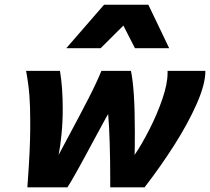

<svg xmlns="http://www.w3.org/2000/svg" viewBox="-20 -799 896 819"><path d="M555.2 -237.3Q555.2 -170.4 554.2 -138.2Q584 -181.6 616.9 -246.1Q649.9 -310.5 672.4 -376Q694.8 -441.4 694.8 -487.3V-496.6H856Q856.4 -440.4 819.1 -356Q781.7 -271.5 722.7 -179Q663.6 -86.4 596.7 0H450.2V-38.1Q450.2 -110.8 448 -186.5Q445.8 -262.2 441.4 -312.5Q434.6 -301.8 417.7 -270.3Q400.9 -238.8 381.8 -204.1Q291 -34.2 267.6 0H96.7Q108.9 -163.6 108.9 -248.5V-287.1Q108.9 -344.2 105.5 -390.9Q102.1 -437.5 91.3 -496.6H235.8Q247.6 -425.8 247.6 -335Q247.6 -277.8 242.2 -224.4Q236.8 -170.9 230 -138.2L263.2 -200.2Q320.3 -306.6 356.2 -376.5Q392.1 -446.3 412.6 -496.6H538.6Q555.2 -417.5 555.2 -237.3ZM262.7 -593.3 423.8 -778.8H612.8L701.7 -593.3H555.7L506.3 -689.9L409.2 -593.3Z"/></svg>

Font: Lesson One Extra
Style: Italic
Weight: 800
Italic angle: -14°
Designer: But Ko, Victor Gaultney, Annie Olsen, Julie Remington, Don Collingsworth, Eric Hays, Becca Hirsbrunner
Version: Version 1.100